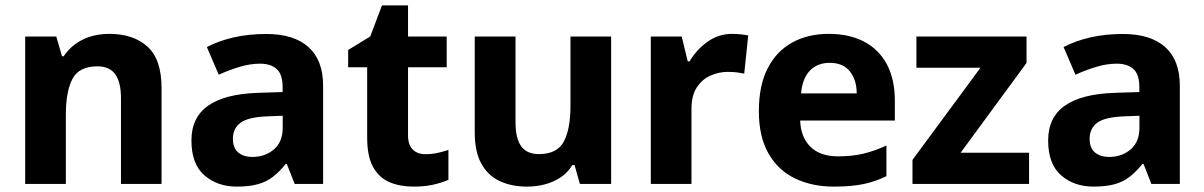

<svg xmlns="http://www.w3.org/2000/svg" viewBox="-20 -682 4466 712"><path d="M73.4 0V-546.4H188.8L209.9 -473.4H216.1Q234.1 -500.2 259.4 -518.7Q284.7 -537.2 316.3 -546.8Q348 -556.4 385.1 -556.4Q475 -556.4 527 -509Q579.1 -461.6 579.1 -355.6V0H428.6V-318Q428.6 -376.9 407.5 -406.4Q386.3 -436 341 -436Q273.3 -436 248.8 -389.6Q224.2 -343.2 224.2 -256V0Z M858.3 10Q785.9 10 737.9 -31.9Q689.9 -73.7 689.9 -161.2Q689.9 -246.7 752 -290.2Q814.1 -333.7 936.5 -337.7L1028.1 -340.7V-358.1Q1028.1 -406.7 1005.8 -426.3Q983.6 -445.9 944 -445.9Q907.5 -445.9 868.3 -434Q829 -422.2 791.2 -404.9L747.1 -507.5Q790 -530.2 845.6 -543.1Q901.3 -556 967.3 -556Q1069.6 -556 1123.9 -507.5Q1178.2 -459 1178.2 -363.8V0H1072.7L1043.5 -74.2H1039.5Q1016.5 -45.2 992 -26.3Q967.5 -7.4 935.7 1.3Q903.9 10 858.3 10ZM915.5 -100Q963.4 -100 995.9 -128.1Q1028.4 -156.1 1028.4 -207.9V-252.8L970.7 -250.5Q900 -247.7 871.9 -226.7Q843.7 -205.7 843.7 -167.5Q843.7 -132.9 863.6 -116.5Q883.5 -100 915.5 -100Z M1513.3 10Q1463.9 10 1425.4 -6Q1386.8 -22.1 1364.2 -61.4Q1341.6 -100.8 1341.6 -171.9V-432.6H1271.1V-496.6L1353 -546.8L1396.5 -662.1H1493.1V-546.4H1636.5V-432.6H1493.1V-180.6Q1493.1 -145 1510.5 -127.6Q1527.9 -110.2 1557.5 -110.2Q1581.2 -110.2 1602.5 -114.9Q1623.8 -119.6 1642.9 -126.1V-15.2Q1618.5 -4.5 1587 2.8Q1555.6 10 1513.3 10Z M1934.2 10Q1876.3 10 1832.5 -10.8Q1788.7 -31.6 1764.6 -75.8Q1740.5 -120.1 1740.5 -189.9V-546.4H1891.7V-227.6Q1891.7 -169.7 1912.4 -140.1Q1933.2 -110.6 1978.4 -110.6Q2046 -110.6 2070.7 -156.9Q2095.5 -203.3 2095.5 -289.9V-546.4H2246.3V0H2130.4L2110.7 -69.8H2102.4Q2085.4 -41.8 2058.7 -24.1Q2032 -6.4 2000.3 1.8Q1968.6 10 1934.2 10Z M2393.4 0V-546.4H2508.1L2530.3 -454.5H2537.4Q2561.5 -496.6 2602.8 -526.5Q2644.1 -556.4 2694.7 -556.4Q2710.3 -556.4 2727.5 -554.6Q2744.7 -552.8 2754.6 -550.4L2739.9 -409Q2728.8 -411.4 2713.9 -413.4Q2699 -415.4 2677.7 -415.4Q2647 -415.4 2616.2 -402.3Q2585.4 -389.3 2564.8 -359.1Q2544.2 -329 2544.2 -277.5V0Z M3072.2 10Q2991.3 10 2928.6 -20.1Q2865.8 -50.2 2829.9 -112.6Q2794.1 -175 2794.1 -269.5Q2794.1 -364.8 2826.6 -428.4Q2859.2 -492 2917.6 -524.2Q2975.9 -556.4 3053 -556.4Q3129.4 -556.4 3184.3 -527.6Q3239.3 -498.8 3268.9 -443.4Q3298.4 -388 3298.4 -307.7V-235.1H2947.3Q2949.3 -173.4 2985.3 -137.8Q3021.2 -102.2 3087.8 -102.2Q3139.4 -102.2 3181 -112Q3222.7 -121.8 3267.1 -142.3V-28.7Q3226.7 -8.8 3182.1 0.6Q3137.6 10 3072.2 10ZM2950.5 -335.6H3157Q3157 -384.7 3131.9 -416.9Q3106.8 -449 3056.9 -449Q3011.6 -449 2983.6 -420.4Q2955.7 -391.8 2950.5 -335.6Z M3363.8 0V-89.1L3615.9 -430.8H3378.4V-546.4H3786.7V-448.6L3542.3 -115.6H3796.1V0Z M4035.3 10Q3962.9 10 3914.9 -31.9Q3866.9 -73.7 3866.9 -161.2Q3866.9 -246.7 3929 -290.2Q3991.1 -333.7 4113.5 -337.7L4205.1 -340.7V-358.1Q4205.1 -406.7 4182.8 -426.3Q4160.6 -445.9 4121 -445.9Q4084.5 -445.9 4045.3 -434Q4006 -422.2 3968.2 -404.9L3924.1 -507.5Q3967 -530.2 4022.6 -543.1Q4078.3 -556 4144.3 -556Q4246.6 -556 4300.9 -507.5Q4355.2 -459 4355.2 -363.8V0H4249.7L4220.5 -74.2H4216.5Q4193.5 -45.2 4169 -26.3Q4144.5 -7.4 4112.7 1.3Q4080.9 10 4035.3 10ZM4092.5 -100Q4140.4 -100 4172.9 -128.1Q4205.4 -156.1 4205.4 -207.9V-252.8L4147.7 -250.5Q4077 -247.7 4048.9 -226.7Q4020.7 -205.7 4020.7 -167.5Q4020.7 -132.9 4040.6 -116.5Q4060.5 -100 4092.5 -100Z"/></svg>

Font: Noto Sans Symbols
Style: Regular
Weight: 400
Designer: Monotype Design Team
Foundry: Monotype Imaging Inc.
Version: Version 2.002